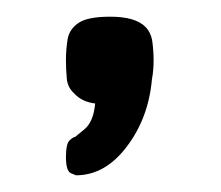

<svg xmlns="http://www.w3.org/2000/svg" viewBox="-20 -120 265 230"><path d="M71 90Q71 90 65 87.5Q59 85 59 68Q59 52 63.5 48Q68 44 70 44Q70 44 81 35Q92 26 94 4Q78 2 69 -8Q61 -15 60 -26Q59 -37 59 -48Q59 -61 61 -73Q63 -85 74 -92.5Q85 -100 112 -100Q142 -100 154 -88Q161 -81 162.5 -70Q164 -59 164 -47Q164 -42 163.5 -36Q163 -30 162 -25Q158 21 132 55.5Q106 90 71 90Z"/></svg>

Font: Fredoka
Style: Regular
Weight: 400
Designer: Ben Nathan
Foundry: Milena B. Brandão, Ben Nathan
Version: Version 2.001